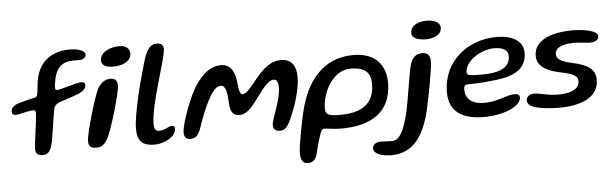

<svg xmlns="http://www.w3.org/2000/svg" viewBox="-52 -832 4004 1256"><g transform="rotate(-5 1949.5 -204.0)"><path d="M204 30.5C230 30.5 246.5 16.5 259 -19C275 -68.5 291 -215 301.5 -261C306 -282.5 317.5 -296.5 350 -307.5C403 -324 438 -336 463 -346C502.5 -362.5 518 -381.5 518 -399.5C518 -413.5 511 -422 495 -422C481 -422 437.5 -412 401 -401.5C367.5 -391 341.5 -385 333 -385C323 -385 318.5 -389.5 318.5 -403C318.5 -412 324 -448 327 -461C343 -530.5 378.5 -567 452 -567.5C478 -568 498 -566.5 511.5 -569.5C526.5 -575 537 -585 537 -599.5C537 -625 492.5 -642 435.5 -642C322 -642 239.5 -584.5 214.5 -476.5C205.5 -438 205.5 -400.5 199.5 -370.5C197 -356.5 192 -350.5 183.5 -348.5C154.5 -343 89 -325.5 70 -319.5C38.5 -308.5 23 -292 23 -271C23 -255 32.5 -246 48 -246C58.5 -246 75.5 -251 106 -257.5C135.5 -263.5 151.5 -266.5 162 -266.5C174 -266.5 180 -261.5 180 -249.5C180 -206 153.5 -39.5 153.5 -14.5C153.5 19.5 168.5 30.5 204 30.5ZM709.5 -505.5C769.5 -505.5 829 -528.5 829 -581C829 -618 798.5 -635.5 761.5 -635.5C704 -635.5 634 -608.5 634 -551C634 -527 653.5 -505.5 709.5 -505.5ZM554 13.5C585.5 13.5 606 1.5 627.5 -35C658.5 -87.5 730 -332 730 -379C730 -410 716.5 -428 687 -428C647 -428 620 -407.5 597 -365.5C570 -308 503.5 -83 503.5 -34C503.5 -2 517.5 13.5 554 13.5Z M935.5 26.5C1005.5 26.5 1077.5 -18 1077.5 -63C1077.5 -77 1072 -85.5 1058.5 -85.5C1036 -85.5 1012 -61 974.5 -61C952.5 -61 940.5 -71.5 940.5 -107.5C940.5 -240 1050 -527.5 1050 -590.5C1050 -618.5 1037 -630.5 1006.5 -630.5C955 -630.5 932.5 -584.5 907 -489C877.5 -392 823 -177.5 823 -87.5C823 -5.5 857 26.5 935.5 26.5Z M1170.5 9.5C1206 9.5 1222 -6.5 1239.5 -47.5C1258 -104 1285.5 -183 1327 -255C1352 -298 1376 -319.5 1398.5 -319.5C1433.5 -319.5 1439.5 -270.5 1443 -206.5C1446 -151 1458.5 -118 1504 -118C1550 -118 1583.5 -152 1630 -217C1673.5 -275.5 1713 -329 1746.5 -329C1769 -329 1778 -307.5 1778 -275C1778 -196 1716.5 -66 1716.5 -36.5C1716.5 -7.5 1731 8 1759.5 8C1787.5 8 1804.5 -5.5 1824.5 -43C1864.5 -123.5 1906 -248 1906 -332C1906 -404 1878 -452.5 1807 -452.5C1733 -452.5 1681 -402 1616 -319C1584.5 -279.5 1558 -251.5 1537.5 -251.5C1521 -251.5 1515 -281.5 1511.5 -315C1505.5 -386.5 1485 -453.5 1413 -453.5C1345.5 -453.5 1293.5 -411.5 1242.5 -336.5C1198.5 -269.5 1131.5 -94 1131.5 -36C1131.5 -9.5 1141 9.5 1170.5 9.5Z M1923 234.5C1953.5 234.5 1974 221 1985.5 180.5C1992.5 155 2006.5 95 2016.5 69C2027.5 33 2033.5 19.5 2050.5 19.5C2067 19.5 2118 28.5 2159 28.5C2360.5 28.5 2492 -52.5 2492 -245C2492 -354 2430.5 -444 2281.5 -444C2081 -444 1965.5 -299.5 1920 -88C1905.5 -24.5 1877 120.5 1877 164.5C1877 206 1889 234.5 1923 234.5ZM2162 -61.5C2091 -61.5 2065.5 -69 2065.5 -109.5C2065.5 -218.5 2139 -357 2254.5 -357C2358.5 -357 2387 -312.5 2387 -244.5C2387 -117.5 2306.5 -61.5 2162 -61.5Z M2765 -505C2816 -505 2867 -526.5 2867 -572.5C2867 -609.5 2822.5 -626 2779.5 -626C2722 -626 2671.5 -603 2671.5 -552.5C2671.5 -518.5 2718.5 -505 2765 -505ZM2472.5 230.5C2615.5 230.5 2689.5 125.5 2729.5 -45.5C2747.5 -124 2783.5 -312.5 2783.5 -357C2783.5 -393.5 2771 -417 2732 -417C2689 -417 2661 -394 2647 -333.5C2634 -276 2610.5 -113.5 2595 -45C2567.5 73 2536 138.5 2486.5 138.5C2449 138.5 2415 134 2394 137C2373 142 2357 154.5 2357 177.5C2357 211 2408.5 230.5 2472.5 230.5Z M3100 34.5C3223 34.5 3343 -13 3343 -73C3343 -91.5 3329 -97 3307.5 -97C3259.5 -97 3193.5 -57.5 3113 -57.5C3055 -57.5 3015.5 -72.5 2995.5 -108C2988 -121 2985 -137 2985 -156C2985 -180 2993 -187.5 3012.5 -187.5C3035.5 -187.5 3114.5 -190 3156.5 -196C3281.5 -206 3399 -234 3399 -362C3399 -441.5 3323.5 -480 3226 -480C3031 -480 2870 -348 2870 -147C2870 -23 2952.5 34.5 3100 34.5ZM3118.5 -243.5C3036.5 -243.5 3009.5 -244.5 3009.5 -265.5C3009.5 -341.5 3117.5 -408 3201.5 -408C3261.5 -408 3294 -388.5 3294 -348C3294 -264.5 3204 -243.5 3118.5 -243.5Z M3591.5 17C3723 17 3854 -21 3854 -145.5C3854 -210 3807.5 -245.5 3708 -266.5C3634 -282 3601.5 -301.5 3601.5 -333.5C3601.5 -383 3663.5 -397.5 3724 -397.5C3771.5 -397.5 3809.5 -389.5 3829.5 -389.5C3856 -389.5 3888.5 -398 3888.5 -428C3888.5 -463.5 3797.5 -480 3724 -480C3602 -480 3469.5 -445.5 3469.5 -334C3469.5 -271.5 3520 -233.5 3621 -213C3710.5 -194.5 3734 -178 3734 -146.5C3734 -85.5 3661.5 -69.5 3593 -69.5C3526.5 -69.5 3471.5 -89.5 3440 -89.5C3411 -89.5 3386.5 -76.5 3386.5 -49.5C3386.5 -30.5 3397.5 -17 3419 -7.5C3457 9.5 3534.5 17 3591.5 17Z"/></g></svg>

Font: Gluten
Style: Italic
Weight: 400
Italic angle: -13°
Designer: Tyler Finck
Foundry: Etcetera Type Company
Version: Version 0.920